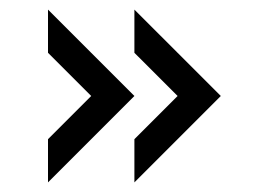

<svg xmlns="http://www.w3.org/2000/svg" viewBox="-20 -500 540 400"><path d="M260 -120 440 -300 260 -480V-390L350 -300L260 -210ZM80 -120 260 -300 80 -480V-390L170 -300L80 -210Z"/></svg>

Font: Gauge
Style: Regular
Weight: 400
Designer: Daniel Pimley
Foundry: Daniel Pimley
Version: Version 1.004;PS 001.001;hotconv 1.0.56